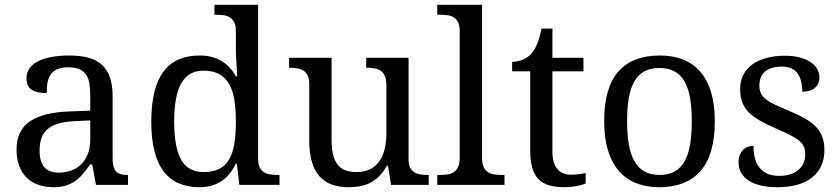

<svg xmlns="http://www.w3.org/2000/svg" viewBox="-20 -780 3542 810"><path d="M147 -145Q147 -98.1 166.7 -75Q186.5 -51.8 228 -51.8Q258.3 -51.8 283 -61.5Q307.6 -71.3 325 -89.4Q342.3 -107.4 351.6 -133.3Q360.8 -159.2 360.8 -190.9V-272L296.9 -269Q254.4 -267.1 225.8 -258.5Q197.3 -250 179.7 -234.6Q162.1 -219.2 154.5 -196.8Q147 -174.3 147 -145ZM268.1 -496.1Q239.3 -496.1 221.4 -488Q203.6 -480 193.6 -465.3Q183.6 -450.7 180.2 -430.7Q176.8 -410.6 176.8 -387.2Q135.3 -387.2 113.5 -401.4Q91.8 -415.5 91.8 -450.2Q91.8 -476.1 106 -494.1Q120.1 -512.2 144.8 -523.7Q169.4 -535.2 202.1 -540.5Q234.9 -545.9 272 -545.9Q317.9 -545.9 352.1 -536.9Q386.2 -527.8 409.2 -507.3Q432.1 -486.8 443.6 -453.9Q455.1 -420.9 455.1 -373V-113.8Q455.1 -92.8 458.5 -79.1Q461.9 -65.4 469.2 -57.1Q476.6 -48.8 488.5 -45.4Q500.5 -42 517.1 -42H520V0H384.8L369.1 -85.9H360.8Q345.2 -64.9 330.6 -47.4Q315.9 -29.8 298.3 -17.1Q280.8 -4.4 258.5 2.7Q236.3 9.8 205.1 9.8Q171.9 9.8 143.3 0.2Q114.7 -9.3 94 -29.1Q73.2 -48.8 61.5 -78.9Q49.8 -108.9 49.8 -149.9Q49.8 -229.5 106.4 -268.1Q163.1 -306.6 277.8 -310.1L360.8 -313V-373Q360.8 -399.9 357.9 -422.6Q355 -445.3 345.2 -461.7Q335.4 -478 317.1 -487.1Q298.8 -496.1 268.1 -496.1Z M1068.8 -109.9Q1068.8 -87.9 1075.4 -74.5Q1082 -61 1093.3 -53.7Q1104.5 -46.4 1119.4 -44.2Q1134.3 -42 1150.9 -42H1159.2V0H989.7L979 -89.8H975.1Q963.9 -66.9 949.5 -48.6Q935.1 -30.3 916.5 -17.3Q897.9 -4.4 874.5 2.7Q851.1 9.8 821.8 9.8Q772.5 9.8 734.4 -6.6Q696.3 -22.9 670.4 -56.9Q644.5 -90.8 631.3 -143.1Q618.2 -195.3 618.2 -267.1Q618.2 -339.4 631.3 -392.1Q644.5 -444.8 670.4 -479Q696.3 -513.2 734.4 -529.5Q772.5 -545.9 821.8 -545.9Q850.6 -545.9 874 -539.6Q897.5 -533.2 916.3 -521.5Q935.1 -509.8 949.7 -493.7Q964.4 -477.5 975.1 -458H981Q979.5 -482.4 978 -503.9Q977.1 -522.5 976.1 -540.8Q975.1 -559.1 975.1 -567.9V-649.9Q975.1 -671.9 968.5 -685.3Q961.9 -698.7 950.7 -706.1Q939.5 -713.4 924.6 -715.6Q909.7 -717.8 893.1 -717.8H884.8V-759.8H1068.8ZM838.9 -54.2Q877.9 -54.2 904.1 -67.1Q930.2 -80.1 946 -106.4Q961.9 -132.8 968.5 -172.9Q975.1 -212.9 975.1 -267.1Q975.1 -319.3 968.5 -359.4Q961.9 -399.4 946 -426.5Q930.2 -453.6 903.8 -467.8Q877.4 -481.9 837.9 -481.9Q805.2 -481.9 781.7 -467.8Q758.3 -453.6 743.4 -426.3Q728.5 -398.9 721.7 -358.6Q714.8 -318.4 714.8 -266.1Q714.8 -159.7 743.7 -106.9Q772.5 -54.2 838.9 -54.2Z M1703.6 -108.9Q1703.6 -86.9 1710.2 -73.5Q1716.8 -60.1 1728 -53.2Q1739.3 -46.4 1754.2 -44.2Q1769 -42 1785.6 -42H1788.6V0H1629.9L1616.7 -81.1H1611.8Q1596.7 -52.7 1578.4 -35.2Q1560.1 -17.6 1539.6 -7.6Q1519 2.4 1496.6 6.1Q1474.1 9.8 1449.7 9.8Q1410.2 9.8 1379.4 -1.5Q1348.6 -12.7 1327.6 -36.6Q1306.6 -60.5 1295.7 -97.7Q1284.7 -134.8 1284.7 -186V-425.8Q1284.7 -447.8 1278.1 -461.2Q1271.5 -474.6 1260.3 -481.9Q1249 -489.3 1234.1 -491.7Q1219.2 -494.1 1202.6 -494.1H1199.7V-536.1H1378.9V-190.9Q1378.9 -158.2 1384 -132.8Q1389.2 -107.4 1401.1 -89.8Q1413.1 -72.3 1433.3 -63.2Q1453.6 -54.2 1483.9 -54.2Q1517.1 -54.2 1540.8 -65.9Q1564.5 -77.6 1579.8 -98.9Q1595.2 -120.1 1602.5 -149.9Q1609.9 -179.7 1609.9 -215.8V-421.9Q1609.9 -445.3 1603.3 -459.7Q1596.7 -474.1 1585.7 -481.7Q1574.7 -489.3 1559.8 -491.7Q1544.9 -494.1 1527.8 -494.1H1524.9V-536.1H1703.6Z M1837.4 -42Q1854.5 -42 1869.4 -44.4Q1884.3 -46.9 1895.3 -54.4Q1906.2 -62 1912.8 -76.2Q1919.4 -90.3 1919.4 -113.8V-649.9Q1919.4 -671.9 1912.8 -685.3Q1906.2 -698.7 1895 -706.1Q1883.8 -713.4 1868.9 -715.6Q1854 -717.8 1837.4 -717.8H1824.7V-759.8H2013.7V-113.8Q2013.7 -90.3 2020 -76.2Q2026.4 -62 2037.6 -54.4Q2048.8 -46.9 2063.7 -44.4Q2078.6 -42 2095.7 -42H2108.4V0H1824.7V-42Z M2386.7 -43Q2404.8 -43 2419.9 -44.9Q2435.1 -46.9 2450.7 -49.8V-5.9Q2444.3 -2.9 2434.1 0Q2423.8 2.9 2411.9 5.1Q2399.9 7.3 2386.7 8.5Q2373.5 9.8 2361.8 9.8Q2323.7 9.8 2296.4 1.7Q2269 -6.3 2251.5 -24.4Q2233.9 -42.5 2225.3 -72.3Q2216.8 -102.1 2216.8 -145V-479H2140.6V-519Q2158.7 -519 2180.4 -526.4Q2202.1 -533.7 2218.8 -550.8Q2235.8 -569.3 2246.3 -595Q2256.8 -620.6 2264.6 -659.2H2310.5V-536.1H2441.4V-479H2310.5V-142.1Q2310.5 -90.8 2331.3 -66.9Q2352.1 -43 2386.7 -43Z M2995.6 -269Q2995.6 -127.9 2935.8 -59.1Q2876 9.8 2760.7 9.8Q2706.5 9.8 2663.6 -7.3Q2620.6 -24.4 2590.6 -59.1Q2560.5 -93.8 2544.7 -146.2Q2528.8 -198.7 2528.8 -269Q2528.8 -409.2 2588.1 -477.5Q2647.5 -545.9 2763.7 -545.9Q2817.9 -545.9 2860.8 -529.1Q2903.8 -512.2 2933.8 -477.8Q2963.9 -443.4 2979.7 -391.4Q2995.6 -339.4 2995.6 -269ZM2625.5 -269Q2625.5 -213.4 2632.8 -170.9Q2640.1 -128.4 2656.5 -99.9Q2672.9 -71.3 2699 -56.6Q2725.1 -42 2762.7 -42Q2800.3 -42 2826.2 -56.6Q2852.1 -71.3 2868.2 -99.9Q2884.3 -128.4 2891.4 -170.9Q2898.4 -213.4 2898.4 -269Q2898.4 -324.7 2891.1 -366.7Q2883.8 -408.7 2867.7 -436.8Q2851.6 -464.8 2825.4 -479Q2799.3 -493.2 2761.7 -493.2Q2724.1 -493.2 2698.2 -479Q2672.4 -464.8 2656.2 -436.8Q2640.1 -408.7 2632.8 -366.7Q2625.5 -324.7 2625.5 -269Z M3260.7 9.8Q3223.1 9.8 3192.6 3.2Q3162.1 -3.4 3140.6 -16.8Q3119.1 -30.3 3107.4 -50Q3095.7 -69.8 3095.7 -96.2Q3095.7 -116.2 3102.3 -129.6Q3108.9 -143.1 3118.4 -150.9Q3127.9 -158.7 3138.9 -161.9Q3149.9 -165 3158.7 -165Q3158.7 -138.7 3164.1 -115.7Q3169.4 -92.8 3182.1 -75.4Q3194.8 -58.1 3215.6 -48.1Q3236.3 -38.1 3266.6 -38.1Q3293.5 -38.1 3314 -44.7Q3334.5 -51.3 3348.4 -63.2Q3362.3 -75.2 3369.6 -92Q3377 -108.9 3377 -128.9Q3377 -147.5 3371.3 -160.9Q3365.7 -174.3 3351.8 -186Q3337.9 -197.8 3314 -210Q3290 -222.2 3253.9 -237.8Q3215.3 -254.9 3186.8 -270.8Q3158.2 -286.6 3139.6 -305.2Q3121.1 -323.7 3111.8 -347.4Q3102.5 -371.1 3102.5 -403.8Q3102.5 -438 3116 -464.4Q3129.4 -490.7 3154.3 -508.5Q3179.2 -526.4 3213.9 -535.6Q3248.5 -544.9 3291 -544.9Q3326.7 -544.9 3354 -537.6Q3381.3 -530.3 3399.9 -517.8Q3418.5 -505.4 3427.7 -488.5Q3437 -471.7 3437 -453.1Q3437 -425.8 3418.2 -409.4Q3399.4 -393.1 3364.7 -393.1Q3364.7 -443.4 3344 -471.2Q3323.2 -499 3278.8 -499Q3253.4 -499 3235.4 -493.2Q3217.3 -487.3 3205.8 -476.6Q3194.3 -465.8 3189 -451.2Q3183.6 -436.5 3183.6 -418.9Q3183.6 -399.9 3190.4 -386Q3197.3 -372.1 3212.2 -360.4Q3227.1 -348.6 3250.7 -337.6Q3274.4 -326.7 3307.6 -313Q3347.2 -296.4 3375.5 -280.3Q3403.8 -264.2 3422.1 -245.1Q3440.4 -226.1 3449.2 -202.1Q3458 -178.2 3458 -147Q3458 -107.9 3443.8 -78.6Q3429.7 -49.3 3403.8 -29.5Q3377.9 -9.8 3341.6 0Q3305.2 9.8 3260.7 9.8Z"/></svg>

Font: Droid Serif
Style: Regular
Weight: 400
Version: Version 1.00 build 112